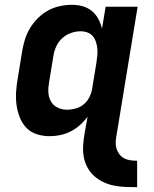

<svg xmlns="http://www.w3.org/2000/svg" viewBox="-20 -558 640 798"><path d="M550 220Q525 220 501 219Q477 218 454 213.5Q431 209 410 199Q389 189 372 174Q355 159 344 139Q333 119 328.5 96Q324 73 325.5 48.5Q327 24 331 0L344 -73Q330 -54 312 -38Q294 -22 273 -11.5Q252 -1 230 3.5Q208 8 185 8Q158 8 132 -0.5Q106 -9 88.5 -28Q71 -47 61.5 -72Q52 -97 48.5 -123.5Q45 -150 47 -178Q49 -206 54 -234L72 -344Q76 -369 83.5 -393.5Q91 -418 104.5 -440.5Q118 -463 137.5 -482.5Q157 -502 180 -514.5Q203 -527 228.5 -532.5Q254 -538 279 -538Q302 -538 323.5 -532Q345 -526 361.5 -512.5Q378 -499 388.5 -479.5Q399 -460 404 -439L419 -530H552L465 0Q462 14 461 29Q460 44 463.5 57Q467 70 475 81.5Q483 93 495 99.5Q507 106 521 108Q535 110 550 110V220ZM258 -102Q276 -102 294.5 -107Q313 -112 328 -124.5Q343 -137 351.5 -154Q360 -171 363 -189L381 -299Q383 -314 384.5 -328.5Q386 -343 384.5 -357Q383 -371 378.5 -384.5Q374 -398 365.5 -408Q357 -418 343.5 -423Q330 -428 315 -428Q295 -428 275 -421Q255 -414 239 -399.5Q223 -385 214 -365.5Q205 -346 202 -326L184 -216Q180 -195 181 -174.5Q182 -154 191.5 -137Q201 -120 219 -111Q237 -102 258 -102Z"/></svg>

Font: Iosevka Curly XBdExObl
Style: Regular
Weight: 800
Width: 7
Italic angle: -9°
Monospace: yes
Designer: Belleve Invis
Foundry: Belleve Invis
Version: Version 11.1.0; ttfautohint (v1.8.3)